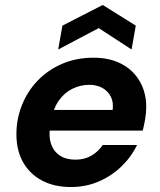

<svg xmlns="http://www.w3.org/2000/svg" viewBox="-20 -740 645 772"><path d="M265 12Q198 12 149 -14Q100 -40 73 -87.5Q46 -135 46 -200Q46 -262 68.5 -318Q91 -374 132 -416.5Q173 -459 230 -483.5Q287 -508 356 -508Q422 -508 469.5 -482.5Q517 -457 542.5 -412Q568 -367 568 -310Q568 -285 563.5 -260Q559 -235 554 -215H143L157 -298H433Q437 -330 425 -352.5Q413 -375 390.5 -387Q368 -399 339 -399Q304 -399 272 -383.5Q240 -368 217.5 -337Q195 -306 187 -259L182 -230Q175 -192 185 -162Q195 -132 220 -115Q245 -98 283 -98Q320 -98 348 -114.5Q376 -131 393 -157H531Q508 -109 468 -70.5Q428 -32 376.5 -10Q325 12 265 12ZM214 -541 231 -637 393 -720 526 -637 509 -541 377 -627Z"/></svg>

Font: DM Sans 24pt
Style: Bold Italic
Weight: 700
Italic angle: -10°
Designer: Colophon Foundry, Jonny Pinhorn
Foundry: Colophon Foundry
Version: Version 4.004;gftools[0.9.30]